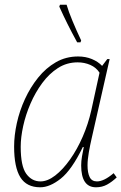

<svg xmlns="http://www.w3.org/2000/svg" viewBox="-20 -786 516 816"><path d="M151 10Q93 10 66.5 -32.5Q40 -75 40 -163Q40 -210 51.5 -262.5Q63 -315 86 -365Q109 -415 142 -456Q175 -497 217.5 -521.5Q260 -546 312 -546Q344 -546 370.5 -535Q397 -524 414 -506L436 -535H446L370 -200Q363 -170 357.5 -138.5Q352 -107 352 -83Q352 -52 361 -33.5Q370 -15 392 -15Q422 -15 463 -50L476 -32Q456 -13 435 -1.5Q414 10 388 10Q325 10 325 -83Q325 -101 328.5 -121.5Q332 -142 336 -161H332Q285 -64 238.5 -27Q192 10 151 10ZM152 -15Q182 -15 214.5 -40Q247 -65 277.5 -108Q308 -151 331.5 -205Q355 -259 368 -317L403 -477Q389 -499 364 -510Q339 -521 310 -521Q264 -521 226.5 -497Q189 -473 159.5 -433Q130 -393 109.5 -345.5Q89 -298 78.5 -250Q68 -202 68 -162Q68 -80 91.5 -47.5Q115 -15 152 -15ZM308 -606Q284 -650 267 -684Q250 -718 232 -758L235 -766H263Q271 -738 288.5 -696Q306 -654 325 -614L322 -606Z"/></svg>

Font: Noto Serif Thin
Style: Italic
Weight: 100
Italic angle: -12°
Designer: Monotype Design Team
Foundry: Monotype Imaging Inc.
Version: Version 2.014; ttfautohint (v1.8.4.7-5d5b)